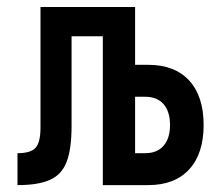

<svg xmlns="http://www.w3.org/2000/svg" viewBox="-20 -538 626 558"><path d="M30.8 0V-92.8Q69.3 -92.8 83.5 -108.6Q97.7 -124.5 97.7 -168V-517.6H372.6V-349.6H410.6Q487.8 -349.6 529.8 -304Q571.8 -258.3 571.8 -174.8Q571.8 -91.3 529.8 -45.7Q487.8 0 410.6 0H278.8V-432.6H188V-171.4Q188 -105.5 173.8 -68.1Q159.7 -30.8 125.5 -15.4Q91.3 0 30.8 0ZM372.6 -92.8H401.9Q436.5 -92.8 455.3 -114.3Q474.1 -135.7 474.1 -174.8Q474.1 -213.9 455.3 -235.4Q436.5 -256.8 401.9 -256.8H372.6Z"/></svg>

Font: CaskaydiaMono NF
Style: Regular
Weight: 400
Designer: Aaron Bell
Foundry: Saja Typeworks
Version: Version 2111.001; ttfautohint (v1.8.4);Nerd Fonts 3.1.1